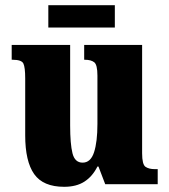

<svg xmlns="http://www.w3.org/2000/svg" viewBox="-20 -709 651 739"><path d="M227 10Q146 10 111.5 -39Q77 -88 77 -188V-407Q77 -450 70 -464.5Q63 -479 29 -479H25V-536H250V-226Q250 -155 259 -119Q268 -83 298 -83Q329 -83 342 -123Q355 -163 355 -232V-418Q355 -460 342.5 -469.5Q330 -479 307 -479H304V-536H527V-119Q527 -76 540 -67Q553 -58 576 -58H587V0H385L359 -68H355Q336 -30 305 -10Q274 10 227 10ZM166 -603V-689H422V-603Z"/></svg>

Font: Noto Serif Thai Condensed Black
Style: Regular
Weight: 900
Width: 3
Designer: Monotype Design Team
Foundry: Monotype Imaging Inc.
Version: Version 2.002; ttfautohint (v1.8.4.7-5d5b)